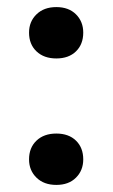

<svg xmlns="http://www.w3.org/2000/svg" viewBox="-20 -514 318 542"><path d="M62 -64Q62 -97 83 -117Q104 -137 139 -137Q174 -137 194.5 -117Q215 -97 215 -64Q215 -33 194.5 -12.5Q174 8 139 8Q104 8 83 -12.5Q62 -33 62 -64ZM62 -422Q62 -453 83 -473.5Q104 -494 139 -494Q174 -494 194.5 -473.5Q215 -453 215 -422Q215 -389 194.5 -369Q174 -349 139 -349Q104 -349 83 -369Q62 -389 62 -422Z"/></svg>

Font: Gantari
Style: Bold
Weight: 700
Designer: Anugrah Pasau
Foundry: Lafontype
Version: Version 1.000